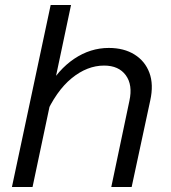

<svg xmlns="http://www.w3.org/2000/svg" viewBox="-20 -753 690 773"><path d="M428 0 501 -347Q515 -411 486.5 -450Q458 -489 399 -489Q331 -489 268.5 -438Q206 -387 161 -285L168 -391Q214 -473 279 -516.5Q344 -560 418 -560Q479 -560 521.5 -533.5Q564 -507 581.5 -460Q599 -413 585 -349L510 0ZM28 0 184 -733H266L111 0Z"/></svg>

Font: Azeret Mono Thin Light
Style: Italic
Weight: 300
Italic angle: -12°
Version: Version 1.002